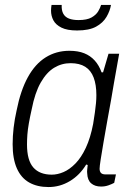

<svg xmlns="http://www.w3.org/2000/svg" viewBox="-20 -743 524 775"><path d="M176 12Q130 12 97.5 -6.5Q65 -25 48 -63.5Q31 -102 31 -161Q31 -193 35 -227.5Q39 -262 47 -297Q63 -378 92.5 -431.5Q122 -485 164.5 -511.5Q207 -538 260 -538Q295 -538 320 -528Q345 -518 362.5 -498.5Q380 -479 390 -451H396L418 -526H461L440 -408Q436 -381 428.5 -340.5Q421 -300 413 -255Q405 -210 398 -169.5Q391 -129 386.5 -100Q382 -71 382 -62Q382 -51 387.5 -45Q393 -39 406 -39H448L441 -5Q432 0 418 5Q404 10 388 10Q363 10 348 -3Q333 -16 332 -43Q331 -50 332 -58.5Q333 -67 334 -77L328 -79Q302 -36 262 -12Q222 12 176 12ZM189 -38Q212 -38 236.5 -48.5Q261 -59 284.5 -83Q308 -107 326.5 -146.5Q345 -186 356 -243Q360 -268 363 -289Q366 -310 367.5 -327Q369 -344 369 -359Q369 -401 358 -430Q347 -459 324 -473.5Q301 -488 265 -488Q229 -488 198.5 -469.5Q168 -451 144.5 -410Q121 -369 108 -302Q101 -271 96.5 -245.5Q92 -220 90.5 -199.5Q89 -179 89 -160Q89 -96 114.5 -67Q140 -38 189 -38ZM291 -620Q251 -620 228 -631.5Q205 -643 195.5 -661Q186 -679 186 -700Q186 -705 186.5 -711Q187 -717 188 -723H229Q228 -701 235.5 -687.5Q243 -674 258.5 -668Q274 -662 297 -662Q331 -662 349.5 -672.5Q368 -683 376.5 -697.5Q385 -712 388 -723H428Q424 -699 410 -675Q396 -651 368 -635.5Q340 -620 291 -620Z"/></svg>

Font: Archivo SemiCondensed ExtraLight
Style: Italic
Weight: 250
Width: 4
Italic angle: -10°
Designer: Hector Gatti
Foundry: Omnibus-Type
Version: Version 2.001